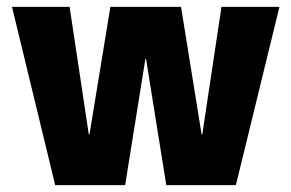

<svg xmlns="http://www.w3.org/2000/svg" viewBox="-20 -540 849 560"><path d="M141 0 15 -520H183L239 -148H241L302 -520H508L568 -148H570L626 -520H795L668 0H465L406 -368H404L345 0Z"/></svg>

Font: M PLUS 1 ExtraBold
Style: Regular
Weight: 800
Designer: Coji Morishita
Foundry: UNDERFOREST DESIGN
Version: Version 1.001